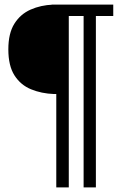

<svg xmlns="http://www.w3.org/2000/svg" viewBox="-20 -715 525 829"><path d="M223 94V-309H213Q159 -311 114 -329.5Q69 -348 42.5 -389.5Q16 -431 16 -502Q16 -571 42 -612.5Q68 -654 112 -673.5Q156 -693 209 -695H223H277V94ZM341 94V-695H394V94ZM207 -646 203 -695H469V-646Z"/></svg>

Font: Darker Grotesque Light
Style: Regular
Weight: 300
Designer: Gabriel Lam
Foundry: TypeRant
Version: Version 1.000;gftools[0.9.28]